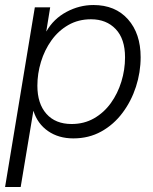

<svg xmlns="http://www.w3.org/2000/svg" viewBox="-34 -545 613 769"><path d="M-13.7 204.1 105.5 -515.6H167L151.4 -419.4H151.9Q180.7 -469.7 232.2 -497.3Q283.7 -524.9 340.3 -524.9Q427.7 -524.9 478.5 -467.8Q529.3 -410.6 529.3 -315.9Q529.3 -255.4 510.5 -197.5Q491.7 -139.6 456.5 -92.8Q421.4 -45.9 371.6 -18.3Q321.8 9.3 259.8 9.3Q200.7 9.3 158.4 -20Q116.2 -49.3 100.1 -100.6H99.6L48.8 204.1ZM252.9 -48.3Q302.7 -48.3 342.5 -71Q382.3 -93.8 409.9 -132.1Q437.5 -170.4 452.1 -218Q466.8 -265.6 466.8 -315.4Q466.8 -389.2 429.4 -428.5Q392.1 -467.8 330.6 -467.8Q279.8 -467.8 239.7 -444.8Q199.7 -421.9 172.1 -383.3Q144.5 -344.7 130.1 -297.4Q115.7 -250 115.7 -201.7Q115.7 -129.9 151.9 -89.1Q188 -48.3 252.9 -48.3Z"/></svg>

Font: Inter Display Light
Style: Italic
Weight: 300
Italic angle: -9.39999°
Designer: Rasmus Andersson
Foundry: rsms
Version: Version 4.000;git-a52131595